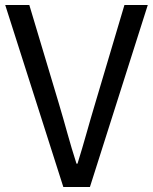

<svg xmlns="http://www.w3.org/2000/svg" viewBox="-20 -753 615 773"><path d="M235 0H342L575 -733H481L363 -336C337 -250 319 -180 292 -94H288C260 -180 243 -250 217 -336L98 -733H1Z"/></svg>

Font: Noto Sans Japanese Regular
Style: Regular
Weight: 400
Designer: Ryoko NISHIZUKA (kana & ideographs); Paul D. Hunt (Latin, Greek & Cyrillic); Wenlong ZHANG (bopomofo); Sandoll Communica
Foundry: Adobe Systems Incorporated
Version: Version 1.000;PS 1;hotconv 1.0.78;makeotf.lib2.5.61930